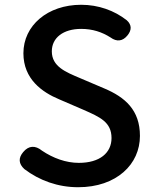

<svg xmlns="http://www.w3.org/2000/svg" viewBox="-20 -770 648 804"><path d="M497 -49C542 -88 566 -142 566 -201C566 -309 504 -363 416 -400L315 -443C256 -468 197 -491 197 -555C197 -612 245 -649 320 -649C367 -649 407 -636 443 -613C469 -594 494 -597 514 -622C532 -644 532 -666 511 -685C459 -726 392 -750 320 -750C179 -750 78 -663 78 -547C78 -439 156 -384 228 -354L279 -332L330 -310C398 -280 447 -259 447 -192C447 -130 398 -88 310 -88C256 -88 202 -108 156 -139C128 -162 100 -161 77 -133C56 -108 58 -84 82 -62C145 -14 223 14 307 14C388 14 452 -10 497 -49Z"/></svg>

Font: GenSenRounded2 TW M
Style: Regular
Weight: 500
Version: Version 2.100;PS 2.1;hotconv 16.6.51;makeotf.lib2.5.65220 DE